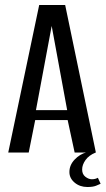

<svg xmlns="http://www.w3.org/2000/svg" viewBox="-20 -611 423 769"><path d="M13 0 137 -591H241L364 0H279L251 -130H121L95 0ZM124 -170H249L187 -507ZM330 138Q300 138 279 120.5Q258 103 258 78Q258 50 279 28Q300 6 327 -1L363 0Q336 11 322.5 30Q309 49 309 68Q309 87 322 97Q335 107 348 107Q356 107 362.5 105Q369 103 372 101L383 125Q377 128 364.5 133Q352 138 330 138Z"/></svg>

Font: Alumni Sans Thin Medium
Style: Regular
Weight: 500
Version: Version 1.018